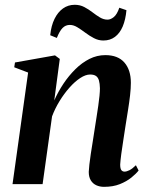

<svg xmlns="http://www.w3.org/2000/svg" viewBox="-20 -750 603 782"><path d="M201 -341Q216.5 -376 238.2 -408.8Q260 -441.5 286.8 -468Q313.5 -494.5 344.2 -510Q375 -525.5 409 -525.5Q460.5 -525.5 486.8 -495.2Q513 -465 513 -413Q513 -390.5 509.8 -362Q506.5 -333.5 501.5 -302.2Q496.5 -271 491.5 -239.5Q487.5 -211.5 482.5 -180.8Q477.5 -150 474 -123.2Q470.5 -96.5 469.5 -80Q469.5 -63.5 474.2 -57.2Q479 -51 487 -51Q496 -51 507.8 -57Q519.5 -63 533.5 -77L544.5 -55.5Q534 -42 514.8 -26.5Q495.5 -11 468 0Q440.5 11 403.5 11Q386.5 11 372.2 4.5Q358 -2 349.8 -15.5Q341.5 -29 341.5 -50Q342 -60.5 344 -79.8Q346 -99 349.8 -123.2Q353.5 -147.5 357.8 -173.8Q362 -200 365.5 -223.5Q369.5 -248.5 373.2 -272.8Q377 -297 380.2 -319Q383.5 -341 385.2 -359.5Q387 -378 387 -390.5Q386.5 -410 383 -422.2Q379.5 -434.5 371 -440.5Q362.5 -446.5 347 -446.5Q328.5 -446.5 306.5 -432Q284.5 -417.5 262.8 -393Q241 -368.5 222.5 -338.2Q204 -308 192 -276L153.5 0H31L94.5 -454.5L38 -476L41 -495.5L204 -524.5L223.5 -510ZM184.5 -606.5Q188.5 -645.5 202 -673Q215.5 -700.5 236.5 -715.5Q257.5 -730.5 284.5 -730.5Q306 -730.5 323.5 -721.2Q341 -712 356.5 -700Q372 -688 387 -679Q402 -670 418 -670Q430.5 -670 443.5 -680.5Q456.5 -691 466 -718.5L495 -708.5Q491.5 -670 479.8 -642.2Q468 -614.5 448.2 -599.8Q428.5 -585 401 -585Q381 -585 362.8 -594.5Q344.5 -604 327.5 -616.8Q310.5 -629.5 295 -639Q279.5 -648.5 264.5 -648.5Q247 -648.5 234.8 -636Q222.5 -623.5 211.5 -595.5Z"/></svg>

Font: Merriweather 120pt SemiBold
Style: Italic
Weight: 600
Italic angle: -7.8°
Version: Version 2.101